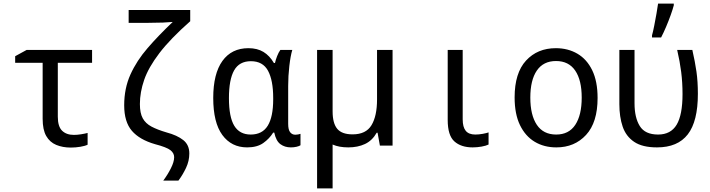

<svg xmlns="http://www.w3.org/2000/svg" viewBox="-20 -816 3981 1076"><path d="M377 11Q331 11 295 -4Q259 -19 239 -54Q219 -89 219 -150V-464H65V-501L129 -536H496V-464H304V-162Q304 -107 328 -83.5Q352 -60 394 -60Q413 -60 434.5 -63.5Q456 -67 471 -71V-5Q457 2 430.5 6.5Q404 11 377 11Z M895 196Q919 164 937.5 127.5Q956 91 956 65Q956 42 935 25.5Q914 9 849 -8Q762 -33 719 -83Q676 -133 676 -226Q676 -321 711 -398.5Q746 -476 807.5 -547Q869 -618 948 -693Q929 -691 893 -689.5Q857 -688 811 -688H701V-760H1046V-697Q934 -598 873 -518Q812 -438 788 -368.5Q764 -299 764 -233Q764 -182 780 -153Q796 -124 829 -106.5Q862 -89 913 -74Q973 -58 1007 -31Q1041 -4 1041 44Q1041 86 1022.5 125Q1004 164 980 196Z M1365 10Q1277 10 1226 -59.5Q1175 -129 1175 -267Q1175 -403 1226.5 -474.5Q1278 -546 1372 -546Q1422 -546 1456.5 -525Q1491 -504 1515 -463H1521Q1525 -481 1533 -501.5Q1541 -522 1551 -536H1618Q1608 -503 1601.5 -446.5Q1595 -390 1595 -334V-122Q1595 -89 1606 -75Q1617 -61 1635 -61Q1642 -61 1650.5 -62.5Q1659 -64 1664 -66V-2Q1657 3 1642 6.5Q1627 10 1610 10Q1576 10 1551.5 -8Q1527 -26 1517 -73H1511Q1490 -39 1455.5 -14.5Q1421 10 1365 10ZM1385 -62Q1450 -62 1480.5 -111.5Q1511 -161 1511 -259V-267Q1511 -366 1482 -419.5Q1453 -473 1386 -473Q1321 -473 1292 -421.5Q1263 -370 1263 -266Q1263 -160 1293 -111Q1323 -62 1385 -62Z M1932 10Q1880 10 1844 -6V240H1757V-536H1844V-192Q1844 -125 1870 -94Q1896 -63 1956 -63Q2031 -63 2062 -114.5Q2093 -166 2093 -259V-536H2180V0H2109L2096 -72H2091Q2066 -28 2025.5 -9Q1985 10 1932 10Z M2629 10Q2564 10 2526.5 -23.5Q2489 -57 2489 -144V-536H2573V-147Q2573 -104 2590 -83Q2607 -62 2644 -62Q2664 -62 2685.5 -66Q2707 -70 2718 -74V-6Q2704 1 2679 5.5Q2654 10 2629 10Z M3098 10Q3029 10 2976.5 -21.5Q2924 -53 2894 -115Q2864 -177 2864 -270Q2864 -407 2928 -476.5Q2992 -546 3095 -546Q3163 -546 3216 -515Q3269 -484 3299 -422Q3329 -360 3329 -267Q3329 -130 3264.5 -60Q3200 10 3098 10ZM3097 -62Q3168 -62 3204 -116.5Q3240 -171 3240 -269Q3240 -367 3203.5 -420.5Q3167 -474 3096 -474Q3025 -474 2988.5 -420.5Q2952 -367 2952 -269Q2952 -171 2988.5 -116.5Q3025 -62 3097 -62Z M3662 10Q3580 10 3534 -21Q3488 -52 3469.5 -106.5Q3451 -161 3451 -232V-536H3536V-237Q3536 -157 3565.5 -109.5Q3595 -62 3668 -62Q3739 -62 3772 -117Q3805 -172 3805 -289Q3805 -353 3797.5 -412.5Q3790 -472 3775 -536H3860Q3875 -471 3883 -415Q3891 -359 3891 -290Q3891 -136 3834.5 -63Q3778 10 3662 10ZM3634 -618Q3640 -639 3646.5 -672.5Q3653 -706 3659 -739.5Q3665 -773 3668 -796H3756V-786Q3750 -763 3738.5 -731Q3727 -699 3713 -666Q3699 -633 3685 -606H3634Z"/></svg>

Font: Noto Sans Mono SemiCondensed
Style: Regular
Weight: 400
Width: 4
Designer: Monotype Design Team
Foundry: Monotype Imaging Inc.
Version: Version 2.014